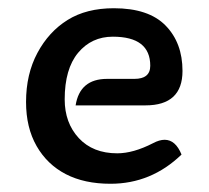

<svg xmlns="http://www.w3.org/2000/svg" viewBox="-20 -444 513 471"><path d="M251 6.8Q187 6.8 141.4 -16.8Q95.7 -40.5 69.8 -85.7Q43.9 -130.9 43.9 -193.8Q43.9 -262.2 71.8 -314.2Q99.6 -366.2 145.8 -395Q191.9 -423.8 259.3 -423.8Q344.7 -423.8 386.2 -381.3Q427.7 -338.9 427.7 -270Q427.7 -185.5 336.9 -185.5H165.5Q175.8 -250.5 242.7 -250.5H309.6Q348.6 -250.5 348.6 -282.7Q348.6 -354 256.8 -354Q204.6 -354 171.6 -314.5Q138.7 -274.9 138.7 -200.2Q138.7 -142.6 173.3 -105.2Q208 -67.9 267.6 -67.9Q307.1 -67.9 355.5 -92.8Q371.1 -101.1 383.8 -101.1Q410.6 -101.1 425.3 -64.9Q351.1 6.8 251 6.8Z"/></svg>

Font: Bainsley
Style: Regular
Weight: 400
Designer: Paul James MIller
Foundry: High-Logic / Made with FontCreator
Version: Version 1.411;March 28, 2021;FontCreator 13.0.0.2683 64-bit